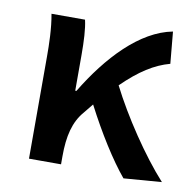

<svg xmlns="http://www.w3.org/2000/svg" viewBox="-64 -568 652 643"><g transform="rotate(10 262.5 -246.5)"><path d="M63 -491C72 -443 73 -387 73 -348V0H182V-27C182 -96 194 -146 227 -184C236 -195 245 -206 253 -216C299 -127 351 -44 396 10L525 0C455 -77 375 -197 326 -294C383 -350 432 -381 484 -395L474 -503C364 -482 265 -375 190 -251H186V-373C186 -418 184 -462 177 -491Z"/></g></svg>

Font: DAIFUKU Sans Semibold
Style: Regular
Weight: 600
Designer: Original font ‘Source Sans 3’ : Paul D. Hunt
Foundry: Daifuku
Version: Version 1.000